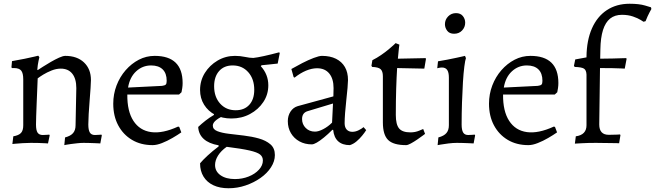

<svg xmlns="http://www.w3.org/2000/svg" viewBox="-20 -762 3494 1024"><path d="M327 -29Q357 -37 370 -52.5Q383 -68 383 -94L387 -292Q387 -342 365.5 -369Q344 -396 304 -396Q280 -396 255 -386Q230 -376 210.5 -364Q191 -352 181 -344Q180 -318 178.5 -282.5Q177 -247 175.5 -210Q174 -173 173 -143Q172 -113 172 -98Q172 -67 180.5 -54.5Q189 -42 208 -42Q217 -42 230 -43Q243 -44 243 -44L245 -40L236 3Q236 3 221 2Q206 1 185 0.5Q164 0 145 0Q124 0 101 1.5Q78 3 62 4.5Q46 6 46 6L51 -35Q80 -40 92 -53Q104 -66 104 -94V-338Q104 -372 93 -385.5Q82 -399 55 -399H44L41 -403L44 -436Q79 -442 111 -448.5Q143 -455 163.5 -460Q184 -465 184 -465L190 -457Q190 -457 185.5 -437Q181 -417 179 -391L181 -388Q190 -394 209.5 -406.5Q229 -419 251.5 -432Q274 -445 295 -454.5Q316 -464 328 -464Q391 -464 428 -429Q465 -394 465 -335Q465 -322 463 -292Q461 -262 458 -225Q455 -188 453 -154Q451 -120 451 -98Q451 -69 459 -55.5Q467 -42 486 -42Q495 -42 508 -43Q521 -44 521 -44L523 -40L515 3Q515 3 506.5 2.5Q498 2 484.5 1.5Q471 1 455.5 0.5Q440 0 426 0Q410 0 392.5 2Q375 4 359 6Q343 8 333 10Q323 12 323 12Z M794 12Q731 12 684 -16Q637 -44 610.5 -93.5Q584 -143 584 -209Q584 -260 601.5 -306Q619 -352 650 -387.5Q681 -423 720.5 -443.5Q760 -464 805 -464Q954 -464 954 -319Q954 -306 952 -292Q950 -278 948 -270L935 -258H659Q658 -169 691.5 -117.5Q725 -66 786 -57.5Q847 -49 930 -87L936 -85L947 -56Q927 -42 899.5 -26Q872 -10 844 1Q816 12 794 12ZM663 -295 844 -304Q859 -306 864 -311Q869 -316 869 -331Q869 -371 847.5 -392Q826 -413 786 -413Q740 -413 706 -381.5Q672 -350 663 -295Z M1199 242Q1152 242 1118 226Q1084 210 1065.5 180Q1047 150 1047 109Q1061 92 1087.5 67.5Q1114 43 1146 19V13Q1094 4 1066.5 -21Q1039 -46 1037 -85Q1055 -102 1076 -118.5Q1097 -135 1121 -149V-163L1173 -146Q1142 -130 1128.5 -117.5Q1115 -105 1115 -92Q1115 -72 1139 -62.5Q1163 -53 1200.5 -48.5Q1238 -44 1280.5 -39Q1323 -34 1360.5 -23.5Q1398 -13 1422 7.5Q1446 28 1446 65Q1446 98 1425.5 130Q1405 162 1369.5 187Q1334 212 1290 227Q1246 242 1199 242ZM1233 193Q1272 193 1306 179.5Q1340 166 1361 143Q1382 120 1382 94Q1382 74 1367 62Q1352 50 1310.5 40.5Q1269 31 1189 21Q1159 42 1143 67.5Q1127 93 1127 118Q1127 152 1156 172.5Q1185 193 1233 193ZM1237 -174Q1283 -174 1309.5 -203Q1336 -232 1336 -283Q1336 -341 1304 -377Q1272 -413 1221 -413Q1175 -413 1148.5 -383Q1122 -353 1122 -302Q1122 -245 1154 -209.5Q1186 -174 1237 -174ZM1214 -130Q1165 -130 1127.5 -149.5Q1090 -169 1068.5 -203.5Q1047 -238 1047 -282Q1047 -332 1072.5 -373Q1098 -414 1140.5 -439Q1183 -464 1233 -464Q1261 -464 1286.5 -458.5Q1312 -453 1331 -453Q1351 -455 1387.5 -463Q1424 -471 1469 -483L1472 -479L1461 -423Q1439 -420 1415 -418Q1391 -416 1375 -414L1371 -409Q1411 -365 1411 -307Q1411 -258 1384.5 -218Q1358 -178 1313.5 -154Q1269 -130 1214 -130Z M1846 12Q1806 12 1783.5 -8.5Q1761 -29 1757 -69L1753 -70Q1729 -46 1707.5 -28.5Q1686 -11 1669.5 -1.5Q1653 8 1643 8Q1606 8 1577 -8Q1548 -24 1531.5 -52Q1515 -80 1515 -116Q1515 -145 1529.5 -167Q1544 -189 1568 -196L1758 -248L1759 -292Q1759 -342 1736 -370Q1713 -398 1671 -398Q1643 -398 1612 -385Q1581 -372 1551 -348L1546 -351L1534 -394Q1560 -409 1592 -425.5Q1624 -442 1653 -453Q1682 -464 1697 -464Q1741 -464 1772 -448.5Q1803 -433 1819.5 -404.5Q1836 -376 1836 -335Q1836 -322 1833.5 -293Q1831 -264 1827 -228.5Q1823 -193 1820.5 -160Q1818 -127 1818 -105Q1818 -83 1829 -71Q1840 -59 1859 -59Q1876 -59 1893 -67.5Q1910 -76 1919 -84L1933 -68Q1925 -55 1911.5 -38.5Q1898 -22 1881.5 -8Q1865 6 1846 12ZM1660 -60Q1679 -60 1704.5 -73.5Q1730 -87 1751 -108L1756 -210L1620 -169Q1591 -160 1591 -127Q1591 -99 1610.5 -79.5Q1630 -60 1660 -60Z M2146 12Q2078 12 2050 -15.5Q2022 -43 2022 -109V-355Q2022 -382 2010 -393Q1998 -404 1965 -405L1961 -411L1966 -441Q1990 -453 2012.5 -468.5Q2035 -484 2052.5 -498.5Q2070 -513 2080 -522.5Q2090 -532 2090 -532L2110 -524Q2110 -524 2107.5 -505Q2105 -486 2102 -449L2249 -452L2252 -449L2243 -396L2098 -399Q2095 -352 2093 -289Q2091 -226 2091 -149Q2091 -98 2108.5 -77Q2126 -56 2169 -56Q2194 -56 2215.5 -65Q2237 -74 2237 -74L2247 -48Q2247 -48 2235 -39Q2223 -30 2205.5 -18Q2188 -6 2171.5 3Q2155 12 2146 12Z M2314 12 2318 -29Q2348 -37 2361 -52.5Q2374 -68 2374 -94V-348Q2374 -376 2365 -389Q2356 -402 2337 -402Q2329 -402 2320.5 -400Q2312 -398 2312 -398L2316 -435Q2341 -439 2366.5 -444Q2392 -449 2413 -453.5Q2434 -458 2447 -461Q2460 -464 2460 -464L2465 -452Q2461 -442 2456.5 -407.5Q2452 -373 2449 -323.5Q2446 -274 2444 -215.5Q2442 -157 2442 -98Q2442 -69 2450 -55.5Q2458 -42 2477 -42Q2486 -42 2499 -43Q2512 -44 2512 -44L2514 -40L2506 3Q2506 3 2497.5 2.5Q2489 2 2475.5 1.5Q2462 1 2446.5 0.5Q2431 0 2417 0Q2396 0 2372 3Q2348 6 2331 9Q2314 12 2314 12ZM2402 -582Q2377 -582 2365 -598Q2353 -614 2353 -633Q2353 -657 2370 -674.5Q2387 -692 2412 -692Q2436 -692 2448.5 -676.5Q2461 -661 2461 -641Q2461 -617 2444.5 -599.5Q2428 -582 2402 -582Z M2798 12Q2735 12 2688 -16Q2641 -44 2614.5 -93.5Q2588 -143 2588 -209Q2588 -260 2605.5 -306Q2623 -352 2654 -387.5Q2685 -423 2724.5 -443.5Q2764 -464 2809 -464Q2958 -464 2958 -319Q2958 -306 2956 -292Q2954 -278 2952 -270L2939 -258H2663Q2662 -169 2695.5 -117.5Q2729 -66 2790 -57.5Q2851 -49 2934 -87L2940 -85L2951 -56Q2931 -42 2903.5 -26Q2876 -10 2848 1Q2820 12 2798 12ZM2667 -295 2848 -304Q2863 -306 2868 -311Q2873 -316 2873 -331Q2873 -371 2851.5 -392Q2830 -413 2790 -413Q2744 -413 2710 -381.5Q2676 -350 2667 -295Z M3046 4 3051 -35Q3080 -39 3094 -54Q3108 -69 3108 -94V-364Q3107 -388 3094.5 -396Q3082 -404 3045 -405L3041 -411L3048 -445L3108 -456V-460Q3109 -547 3137 -610.5Q3165 -674 3216.5 -708Q3268 -742 3338 -742Q3389 -742 3420.5 -732.5Q3452 -723 3452 -723L3454 -714Q3454 -714 3444 -695.5Q3434 -677 3423 -649L3412 -646Q3412 -646 3397 -655.5Q3382 -665 3356 -674Q3330 -683 3297 -683Q3259 -683 3234 -663Q3209 -643 3196 -602Q3183 -561 3182 -498L3181 -449Q3217 -449 3248.5 -450Q3280 -451 3299.5 -451.5Q3319 -452 3319 -452L3322 -449L3312 -396Q3312 -396 3293.5 -397Q3275 -398 3245 -398.5Q3215 -399 3180 -399L3176 -98Q3176 -43 3227 -43Q3253 -43 3270 -44Q3287 -45 3287 -45L3289 -41L3282 2Q3282 2 3268.5 1.5Q3255 1 3234.5 1Q3214 1 3193.5 0.5Q3173 0 3158 0Q3137 0 3117 0.5Q3097 1 3081 2Q3065 3 3055.5 3.5Q3046 4 3046 4Z"/></svg>

Font: Alegreya
Style: Regular
Weight: 400
Designer: Juan Pablo del Peral
Foundry: Huerta Tipografica
Version: Version 2.009